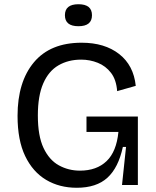

<svg xmlns="http://www.w3.org/2000/svg" viewBox="-20 -875 739 908"><path d="M343 13Q261 13 198 -24.5Q135 -62 99 -137Q63 -212 63 -327Q63 -488 140.5 -580.5Q218 -673 366 -673Q475 -673 543.5 -619.5Q612 -566 622 -469L534 -444Q530 -498 505 -530.5Q480 -563 442.5 -578Q405 -593 364 -593Q303 -593 256.5 -566Q210 -539 184.5 -480.5Q159 -422 159 -329Q159 -232 186 -175Q213 -118 258.5 -93Q304 -68 358 -68Q437 -68 484 -113Q531 -158 540 -251H389V-324H632V0H557L576 -180H561Q540 -82 488 -34.5Q436 13 343 13ZM351 -751Q287 -751 287 -803Q287 -855 351 -855Q415 -855 415 -803Q415 -751 351 -751Z"/></svg>

Font: Bricolage Grotesque 12pt
Style: Regular
Weight: 400
Designer: Mathieu Triay
Foundry: Atelier Triay
Version: Version 1.001; ttfautohint (v1.8.4.7-5d5b);gftools[0.9.33.de